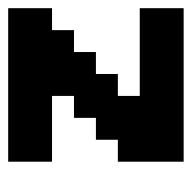

<svg xmlns="http://www.w3.org/2000/svg" viewBox="-20 -449 469 469"><g transform="rotate(90 214.5 -214.5)"><path d="M375 -428.6V-267.9H321.4V-214.3H267.9V-160.7H214.3V-107.1H375V0H0V-107.1H53.6V-160.7H107.1V-214.3H160.7V-267.9H214.3V-321.4H0V-428.6Z"/></g></svg>

Font: Jersey 10
Style: Regular
Weight: 400
Designer: Sarah Cadigan-Fried
Version: Version 1.000